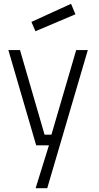

<svg xmlns="http://www.w3.org/2000/svg" viewBox="-20 -763 520 1008"><path d="M85 -500 214 -56H250L380 -500H441L228 225H167L237 0H170L24 -500ZM353 -743 376 -688 166 -599 145 -648Z"/></svg>

Font: Panefresco 250wt
Style: Regular
Weight: 300
Version: Version 1.000